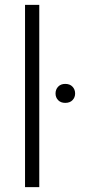

<svg xmlns="http://www.w3.org/2000/svg" viewBox="-20 -770 372 790"><path d="M83 0ZM141.6 0H83V-750H141.6ZM208.5 -385.3Q208.5 -401.9 219.2 -413.3Q230 -424.8 248.5 -424.8Q267.6 -424.8 278.3 -413.3Q289.1 -401.9 289.1 -385.3Q289.1 -369.1 278.3 -357.9Q267.6 -346.7 248.5 -346.7Q230 -346.7 219.2 -357.9Q208.5 -369.1 208.5 -385.3Z"/></svg>

Font: Roboto Light
Style: Regular
Weight: 300
Designer: Google
Version: Version 2.134; 2016; ttfautohint (v1.6)